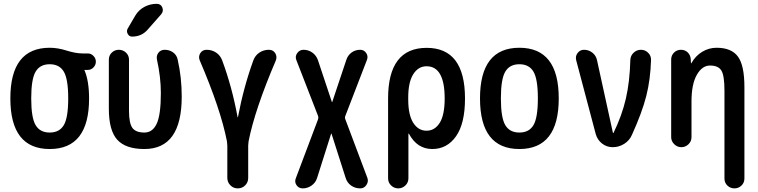

<svg xmlns="http://www.w3.org/2000/svg" viewBox="-20 -785 4040 1024"><path d="M320.3 -402.8Q296.9 -442.4 245.1 -442.4Q193.4 -442.4 169.9 -402.8Q146.5 -363.3 146.5 -260.3Q146.5 -157.2 169.9 -117.7Q193.4 -78.1 245.1 -78.1Q296.9 -78.1 320.3 -117.7Q343.8 -157.2 343.8 -260.3Q343.8 -363.3 320.3 -402.8ZM245.1 -530.3Q288.1 -530.3 335.9 -515.1Q383.8 -500 420.9 -500H448.2Q465.8 -500 478.5 -486.8Q491.2 -473.6 491.2 -456.1Q491.2 -438.5 478.5 -425.3Q465.8 -412.1 448.2 -412.1H430.7H429.7V-411.1L430.7 -410.2Q455.1 -352.5 455.1 -259.8Q455.1 9.8 245.1 9.8Q35.2 9.8 35.2 -260.3Q35.2 -530.3 245.1 -530.3Z M750 9.8Q650.4 9.8 605.5 -39.6Q560.5 -88.9 560.5 -205.1V-466.8Q560.5 -489.3 576.2 -504.4Q591.8 -519.5 613.8 -519.5Q635.7 -519.5 651.9 -504.4Q668 -489.3 668 -466.8V-194.3Q668 -127.9 686 -103Q704.1 -78.1 750 -78.1Q793.9 -78.1 815.9 -125.5Q837.9 -172.9 837.9 -289.1Q837.9 -373 817.4 -465.8Q812.5 -487.3 824.7 -503.4Q836.9 -519.5 858.4 -519.5Q883.8 -519.5 903.3 -505.4Q922.9 -491.2 927.7 -466.8Q949.2 -372.1 949.2 -269.5Q949.2 9.8 750 9.8ZM701.2 -701.2Q718.8 -731.4 749.5 -748Q780.3 -764.6 815.4 -764.6Q837.9 -764.6 845.7 -745.1Q853.5 -725.6 839.8 -709L767.6 -627Q735.4 -589.8 684.6 -589.8Q668.9 -589.8 661.1 -604.5Q653.3 -619.1 661.1 -632.8Z M1190.4 -31.2Q1157.2 -202.1 1044.9 -463.9Q1037.1 -483.4 1048.3 -501.5Q1059.6 -519.5 1082 -519.5Q1110.4 -519.5 1132.8 -504.4Q1155.3 -489.3 1165 -462.9Q1217.8 -320.3 1247.1 -160.2Q1247.1 -159.2 1248 -159.2Q1249 -159.2 1249 -160.2Q1279.3 -320.3 1331.1 -462.9Q1340.8 -489.3 1363.3 -504.4Q1385.7 -519.5 1414.1 -519.5Q1436.5 -519.5 1447.8 -501.5Q1459 -483.4 1451.2 -462.9Q1338.9 -200.2 1305.7 -31.2Q1303.7 -17.6 1303.7 -8.8V164.1Q1303.7 187.5 1287.6 203.6Q1271.5 219.7 1248 219.7Q1224.6 219.7 1208.5 203.1Q1192.4 186.5 1192.4 164.1V-8.8Q1192.4 -17.6 1190.4 -31.2Z M1594.7 219.7Q1573.2 219.7 1561.5 202.6Q1549.8 185.5 1557.6 166L1675.8 -147.5Q1679.7 -158.2 1675.8 -168L1560.5 -464.8Q1552.7 -484.4 1565.4 -502Q1578.1 -519.5 1598.6 -519.5Q1625 -519.5 1646 -504.4Q1667 -489.3 1675.8 -463.9L1750 -241.2Q1750 -240.2 1751 -240.2Q1752 -240.2 1752 -241.2L1827.1 -465.8Q1835 -490.2 1855 -504.9Q1875 -519.5 1901.4 -519.5Q1920.9 -519.5 1932.6 -502.9Q1944.3 -486.3 1937.5 -466.8L1822.3 -168Q1817.4 -158.2 1822.3 -147.5L1939.5 164.1Q1946.3 183.6 1934.1 201.7Q1921.9 219.7 1901.4 219.7Q1874 219.7 1852.5 204.6Q1831.1 189.5 1823.2 163.1L1748 -72.3H1747.1H1746.1L1670.9 165Q1663.1 189.5 1641.6 204.6Q1620.1 219.7 1594.7 219.7Z M2157.2 -264.6V-254.9Q2157.2 -171.9 2184.1 -129.9Q2210.9 -87.9 2254.9 -87.9Q2298.8 -87.9 2325.2 -129.9Q2351.6 -171.9 2351.6 -259.8Q2351.6 -431.6 2254.9 -431.6Q2210.9 -431.6 2184.1 -389.2Q2157.2 -346.7 2157.2 -264.6ZM2049.8 166V-259.8Q2049.8 -529.3 2254.9 -529.8Q2460 -530.3 2460 -259.8Q2460 -126 2412.1 -58.1Q2364.3 9.8 2285.2 9.8Q2205.1 9.8 2161.1 -71.3Q2161.1 -72.3 2159.2 -72.3H2158.2V166Q2158.2 188.5 2142.1 204.1Q2126 219.7 2104 219.7Q2082 219.7 2065.9 204.1Q2049.8 188.5 2049.8 166Z M2825.2 -402.8Q2801.8 -442.4 2750 -442.4Q2698.2 -442.4 2674.8 -402.8Q2651.4 -363.3 2651.4 -260.3Q2651.4 -157.2 2674.8 -117.7Q2698.2 -78.1 2750 -78.1Q2801.8 -78.1 2825.2 -117.7Q2848.6 -157.2 2848.6 -260.3Q2848.6 -363.3 2825.2 -402.8ZM2960 -260.3Q2960 9.8 2750 9.8Q2540 9.8 2540 -260.3Q2540 -530.3 2750 -530.3Q2960 -530.3 2960 -260.3Z M3157.2 -70.3 3052.7 -464.8Q3047.9 -486.3 3061 -502.9Q3074.2 -519.5 3094.7 -519.5Q3120.1 -519.5 3139.6 -503.9Q3159.2 -488.3 3164.1 -463.9L3249 -76.2Q3249 -75.2 3250 -75.2Q3252 -75.2 3252 -76.2Q3296.9 -168 3317.9 -258.8Q3338.9 -349.6 3341.8 -465.8Q3342.8 -488.3 3359.4 -503.9Q3376 -519.5 3398.4 -519.5Q3420.9 -519.5 3437 -503.4Q3453.1 -487.3 3452.1 -464.8Q3449.2 -361.3 3426.8 -272.9Q3404.3 -184.6 3350.6 -66.4Q3337.9 -36.1 3309.6 -18.1Q3281.2 0 3248 0Q3215.8 0 3190.9 -19.5Q3166 -39.1 3157.2 -70.3Z M3559.6 -53.7V-467.8Q3559.6 -489.3 3574.7 -504.4Q3589.8 -519.5 3611.3 -519.5Q3633.8 -519.5 3648.4 -504.9Q3663.1 -490.2 3664.1 -467.8L3665 -448.2Q3665 -447.3 3666 -447.3Q3668 -447.3 3668 -449.2Q3689.5 -487.3 3725.1 -508.8Q3760.7 -530.3 3801.8 -530.3Q3880.9 -530.3 3915.5 -483.4Q3950.2 -436.5 3950.2 -320.3V167Q3950.2 189.5 3934.6 204.6Q3918.9 219.7 3897 219.7Q3875 219.7 3859.4 204.6Q3843.8 189.5 3843.8 167V-300.8Q3843.8 -382.8 3827.1 -409.2Q3810.5 -435.5 3766.6 -435.5Q3724.6 -435.5 3696.3 -385.7Q3668 -335.9 3668 -244.1V-53.7Q3668 -31.2 3651.9 -15.6Q3635.7 0 3613.8 0Q3591.8 0 3575.7 -16.1Q3559.6 -32.2 3559.6 -53.7Z"/></svg>

Font: Rounded-X Mgen+ 1m medium
Style: Regular
Weight: 500
Designer: [Source Han Sans]
Ryoko NISHIZUKA  (kana & ideographs); Paul D. Hunt (Latin, Greek & Cyrillic); Wenlong ZHANG  (bopomofo
Version: Version 1.059.20150602